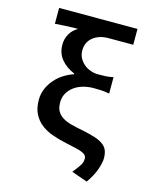

<svg xmlns="http://www.w3.org/2000/svg" viewBox="-130 -793 859 1065"><g transform="rotate(15 300.0 -260.5)"><path d="M472 185 381 153Q405 123 417 104.5Q429 86 429 66Q429 55 423.5 47.5Q418 40 404 33.5Q390 27 366 21.5Q342 16 305 8Q263 -1 225 -14.5Q187 -28 159 -50Q131 -72 114.5 -104.5Q98 -137 98 -185Q98 -219 110.5 -248.5Q123 -278 144 -302.5Q165 -327 192.5 -344.5Q220 -362 250 -372V-376Q202 -396 173.5 -430.5Q145 -465 145 -514Q145 -548 161 -576Q177 -604 207 -621Q190 -621 175 -620.5Q160 -620 145 -619.5Q130 -619 113.5 -617.5Q97 -616 75 -615V-706H525V-615H383Q330 -615 295 -587.5Q260 -560 260 -511Q260 -489 269.5 -470Q279 -451 295.5 -436.5Q312 -422 334 -414Q356 -406 381 -406Q407 -406 424.5 -407Q442 -408 466 -413V-319Q440 -324 419 -325Q398 -326 375 -326Q343 -326 314 -317.5Q285 -309 263.5 -293Q242 -277 229 -254Q216 -231 216 -202Q216 -171 227 -151.5Q238 -132 259 -119Q280 -106 310.5 -98Q341 -90 379 -83Q422 -74 451 -64.5Q480 -55 498 -41.5Q516 -28 523.5 -9.5Q531 9 531 36Q531 60 517.5 99.5Q504 139 472 185Z"/></g></svg>

Font: Source Code Pro Semibold
Style: Regular
Weight: 600
Monospace: yes
Designer: Paul D. Hunt, Teo Tuominen
Foundry: Adobe Systems Incorporated
Version: Version 2.030;PS 1.000;hotconv 16.6.51;makeotf.lib2.5.65220